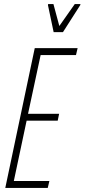

<svg xmlns="http://www.w3.org/2000/svg" viewBox="-20 -925 416 945"><path d="M6 0 151 -688H362L354 -654H180L118 -365H271L264 -331H111L48 -34H223L215 0ZM244 -767 216 -900 217 -905H243L272 -797L348 -905H376L375 -900L290 -767Z"/></svg>

Font: Saira Ultra Condensed Thin
Style: Italic
Weight: 100
Width: 1
Italic angle: -12°
Designer: Hector Gatti with collaboration of the Omnibus-Type team
Foundry: Omnibus-Type
Version: Version 1.001; ttfautohint (v1.8)